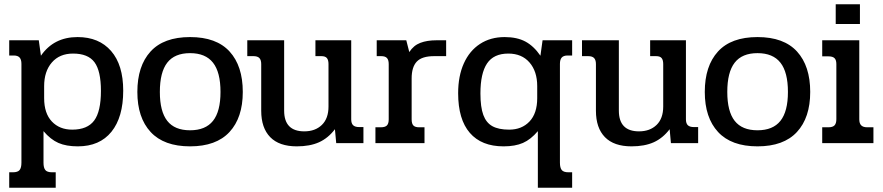

<svg xmlns="http://www.w3.org/2000/svg" viewBox="-20 -668 4119 896"><path d="M23 136H40Q63 136 71.5 125.5Q80 115 80 91V-370Q80 -390 71.5 -399.5Q63 -409 44 -409H23V-480H161L171 -408Q231 -495 342 -495Q442 -495 498.5 -430Q555 -365 555 -245Q555 -121 500 -53Q445 15 343 15Q289 15 252.5 -1Q216 -17 183 -56V91Q183 115 191.5 125.5Q200 136 223 136H240V208H23ZM451 -244Q451 -337 421 -377.5Q391 -418 321 -418Q258 -418 222 -376.5Q186 -335 186 -266V-210Q186 -139 222 -101Q258 -63 317 -63Q388 -63 419.5 -105.5Q451 -148 451 -244Z M621 -239Q621 -360 682.5 -427.5Q744 -495 867 -495Q990 -495 1051.5 -427.5Q1113 -360 1113 -239Q1113 -119 1051 -52Q989 15 867 15Q745 15 683 -52Q621 -119 621 -239ZM1009 -239Q1009 -331 974 -375.5Q939 -420 867 -420Q795 -420 760.5 -375.5Q726 -331 726 -239Q726 -148 760.5 -104Q795 -60 867 -60Q939 -60 974 -104Q1009 -148 1009 -239Z M1199 -151V-369Q1199 -388 1190.5 -397Q1182 -406 1163 -406H1134V-480H1306V-152Q1306 -55 1400 -55Q1451 -55 1482 -85Q1513 -115 1513 -171V-369Q1513 -388 1505.5 -397Q1498 -406 1480 -406H1452V-480H1619V-111Q1619 -92 1628 -83.5Q1637 -75 1656 -75H1676V0H1549L1543 -65Q1511 -23 1468.5 -4Q1426 15 1365 15Q1283 15 1241 -28Q1199 -71 1199 -151Z M1732 -74H1757Q1777 -74 1785.5 -82.5Q1794 -91 1794 -111V-369Q1794 -388 1786 -397Q1778 -406 1759 -406H1738V-480H1876L1890 -425Q1910 -456 1941.5 -468Q1973 -480 2016 -480H2062V-406H2006Q1949 -406 1925 -380.5Q1901 -355 1901 -302V-111Q1901 -91 1909 -82.5Q1917 -74 1936 -74H1961V0H1732Z M2490 -56Q2457 -17 2420.5 -1Q2384 15 2330 15Q2227 15 2172.5 -48Q2118 -111 2118 -233Q2118 -313 2144.5 -372Q2171 -431 2220 -463Q2269 -495 2335 -495Q2393 -495 2432 -474Q2471 -453 2502 -408L2512 -480H2650V-409H2629Q2610 -409 2601.5 -399.5Q2593 -390 2593 -370V91Q2593 115 2601.5 125.5Q2610 136 2633 136H2650V208H2490ZM2487 -210V-266Q2487 -335 2451 -376.5Q2415 -418 2352 -418Q2284 -418 2253 -372Q2222 -326 2222 -232Q2222 -168 2235.5 -131.5Q2249 -95 2278 -79Q2307 -63 2356 -63Q2415 -63 2451 -101Q2487 -139 2487 -210Z M2761 -151V-369Q2761 -388 2752.5 -397Q2744 -406 2725 -406H2696V-480H2868V-152Q2868 -55 2962 -55Q3013 -55 3044 -85Q3075 -115 3075 -171V-369Q3075 -388 3067.5 -397Q3060 -406 3042 -406H3014V-480H3181V-111Q3181 -92 3190 -83.5Q3199 -75 3218 -75H3238V0H3111L3105 -65Q3073 -23 3030.5 -4Q2988 15 2927 15Q2845 15 2803 -28Q2761 -71 2761 -151Z M3269 -239Q3269 -360 3330.5 -427.5Q3392 -495 3515 -495Q3638 -495 3699.5 -427.5Q3761 -360 3761 -239Q3761 -119 3699 -52Q3637 15 3515 15Q3393 15 3331 -52Q3269 -119 3269 -239ZM3657 -239Q3657 -331 3622 -375.5Q3587 -420 3515 -420Q3443 -420 3408.5 -375.5Q3374 -331 3374 -239Q3374 -148 3408.5 -104Q3443 -60 3515 -60Q3587 -60 3622 -104Q3657 -148 3657 -239Z M3880 -648H3993V-556H3880ZM3817 -74H3846Q3866 -74 3874.5 -83Q3883 -92 3883 -112V-369Q3883 -388 3874.5 -396.5Q3866 -405 3846 -405H3817V-480H3990V-111Q3990 -92 3999 -83Q4008 -74 4027 -74H4056V0H3817Z"/></svg>

Font: Pridi
Style: Regular
Weight: 400
Designer: Katatrad Team
Foundry: CadsonDemak
Version: Version 1.001